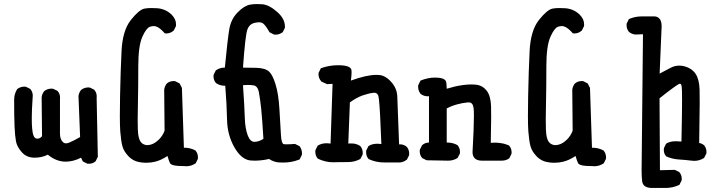

<svg xmlns="http://www.w3.org/2000/svg" viewBox="-20 -785 3540 941"><path d="M163.1 -105.5Q176.8 -105.5 186 -117.7L184.1 -308.1Q186 -325.7 197.3 -338.9Q212.9 -350.6 232.4 -350.6Q235.4 -350.6 239.7 -350.1L262.2 -339.4L262.7 -338.4Q274.4 -325.2 274.4 -305.7Q274.4 -302.7 273.9 -299.8V-130.9Q273.9 -103 287.6 -89.4Q294.4 -82.5 303.7 -82.5Q310.1 -82.5 318.8 -85.9Q341.3 -95.2 372.6 -113.3L364.7 -313.5Q364.7 -313.5 364.7 -314Q366.7 -331.5 377.9 -344.7Q387.2 -351.6 396 -354Q404.8 -356.4 410.4 -356.4Q416 -356.4 420.4 -356L441.9 -345.2L442.4 -344.2Q454.1 -331.1 454.1 -311.5Q454.1 -308.6 453.6 -305.7L459.5 -16.6L448.7 5.4L447.8 5.9Q434.6 17.6 415 17.6Q412.1 17.6 407.7 17.1L385.7 5.9L377.4 -12.2Q338.9 7.3 301.8 7.3Q255.9 7.3 214.4 -26.9Q185.1 -12.2 149.4 -12.2Q110.8 -12.2 87.2 -38.6Q63.5 -64.9 58.3 -92.3Q53.2 -119.6 51.3 -165.8Q49.3 -211.9 49.3 -295.9Q49.3 -324.7 64.5 -348.6Q73.7 -355.5 82.5 -357.9Q91.3 -360.4 96.9 -360.4Q102.5 -360.4 106.9 -359.9L128.4 -349.1L128.9 -348.1Q140.6 -335 140.6 -315.4Q140.6 -312.5 140.1 -309.1Q135.7 -243.2 135.7 -207.5Q135.7 -171.9 137.7 -153.8Q141.6 -108.4 158.7 -106Q161.1 -105.5 163.1 -105.5Z M883.8 -61Q913.6 -61 938 -47.4Q950.2 -33.2 950.2 -13.7Q950.2 -10.7 949.7 -6.3L939 15.6L937.5 16.1Q917.5 29.8 892.1 29.8Q886.2 29.8 879.4 28.8Q876 28.8 872.6 28.8Q826.7 28.8 815.4 17.6Q813.5 15.6 812.5 13.2Q807.1 1.5 800.8 -20.5Q770 0 741.2 7.3Q719.7 12.7 696.8 12.7Q685.1 12.7 673.3 11.2Q636.2 7.3 611.6 -17.3Q586.9 -42 579.8 -68.8Q572.8 -95.7 569.3 -142.6Q567.4 -169.9 567.4 -215.8Q567.4 -261.7 568.4 -313Q570.8 -436.5 575.7 -535.2Q580.6 -634.8 620.6 -686Q661.1 -737.3 687.5 -742.7Q703.1 -745.6 720 -745.6Q736.8 -745.6 751 -744.6Q792.5 -741.2 821.3 -712.9Q842.8 -691.4 842.8 -665.5Q842.8 -657.7 841.8 -655.8L831.5 -635.3L830.6 -634.8Q815.4 -621.1 795.4 -621.1Q792.5 -621.1 787.6 -621.6Q767.1 -645 751 -652.8Q742.7 -657.2 733.9 -657.2Q725.1 -657.2 716.3 -654.3Q697.3 -648.9 677.5 -604.2Q657.7 -559.6 657.7 -459Q657.7 -358.4 656.2 -294.9Q654.8 -231.4 654.8 -199.2Q654.8 -167 655.5 -151.1Q656.2 -135.3 657.2 -127.7Q658.2 -120.1 659.7 -113.5Q661.1 -106.9 663.1 -102.1Q670.9 -81.1 689.5 -75.7Q694.8 -73.7 700.2 -73.7Q731.4 -73.7 759.3 -101.6Q777.3 -119.6 786.6 -144.5L784.7 -345.2Q786.6 -362.8 797.9 -376Q811.5 -387.7 831.1 -387.7Q834 -387.7 838.4 -387.2L860.4 -376L871.6 -354L881.3 -61Q882.3 -61 883.8 -61Z M1298.8 -5.9Q1262.2 2.4 1229.5 2.4Q1218.3 2.4 1207.5 1.5Q1162.6 -2.9 1127.9 -64.5Q1094.2 -124.5 1092.8 -198.2Q1091.3 -272 1084 -364.7Q1083 -364.7 1082 -364.7Q1057.6 -364.7 1038.6 -377.9Q1026.4 -391.6 1026.4 -411.1Q1026.4 -414.1 1026.9 -418.5L1037.6 -439.9L1039.1 -440.9Q1057.6 -453.6 1080.6 -453.6Q1081.5 -453.6 1082 -453.6Q1095.2 -589.4 1103.3 -639.6Q1111.3 -689.9 1143.8 -723.4Q1176.3 -756.8 1205.1 -762.2Q1222.7 -765.1 1238 -765.1Q1253.4 -765.1 1265.6 -764.2Q1299.3 -761.2 1338.4 -726.6Q1376.5 -693.4 1376.5 -654.3Q1376.5 -652.3 1376.5 -648.9L1365.7 -627.4Q1356 -620.1 1347.2 -617.7Q1338.4 -615.2 1332.8 -615.2Q1327.1 -615.2 1322.8 -615.7L1300.8 -627Q1282.7 -659.7 1269.5 -669.9Q1262.2 -675.8 1249 -675.8Q1240.7 -675.8 1229.5 -673.3Q1202.1 -667.5 1192.4 -640.1Q1182.1 -611.8 1170.9 -453.6Q1205.1 -453.6 1237.3 -452.6Q1281.7 -451.2 1300.3 -432.6Q1316.4 -416.5 1329.6 -374.5Q1345.2 -326.2 1349.6 -248.5L1356.9 -123.5Q1358.9 -88.4 1367.2 -80.1L1370.1 -78.6Q1375.5 -77.6 1381.8 -77.6Q1400.9 -77.6 1425.8 -79.6L1447.8 -68.8L1448.7 -67.9Q1460 -52.7 1460 -33.2Q1460 -30.3 1459.5 -25.9L1448.2 -3.4L1446.3 -2.9Q1410.2 11.7 1367.7 11.7Q1357.9 11.7 1346.2 11Q1334.5 10.3 1322 5.9Q1309.6 1.5 1298.8 -5.9ZM1226.6 -89.8Q1237.3 -89.8 1249 -93.8Q1260.7 -97.7 1271 -104.5Q1265.1 -202.6 1260.3 -249.8Q1255.4 -296.9 1249 -332Q1244.6 -356.9 1230.5 -364.3Q1226.6 -366.2 1221.7 -366.7Q1209.5 -368.7 1196.5 -368.7Q1183.6 -368.7 1170.9 -367.2Q1178.2 -261.7 1179.7 -209Q1181.2 -156.2 1194.3 -121.1Q1206.5 -89.8 1226.6 -89.8Z M1699.7 -390.1Q1776.9 -418 1823.7 -418Q1832 -418 1840.3 -417.2Q1848.6 -416.5 1857.4 -413.1Q1878.9 -404.8 1898.4 -382.3Q1926.3 -350.6 1927.2 -310.5Q1928.2 -273.4 1936 -77.1Q1938 -77.6 1940.4 -77.6Q1959.5 -77.6 1973.6 -65.4Q1985.4 -51.8 1985.4 -31.7Q1985.4 -28.3 1984.9 -23.9L1974.1 -2.4Q1966.8 2.9 1962.2 4.9Q1957.5 6.8 1955.3 7.8Q1953.1 8.8 1950.7 9.3Q1944.3 10.7 1940.4 11.2H1862.3Q1822.3 11.2 1786.6 -5.4L1786.1 -6.3Q1774.4 -19.5 1774.4 -39.6Q1774.4 -43 1774.9 -47.4L1786.1 -69.3L1787.1 -69.8Q1803.7 -80.6 1830.6 -80.6Q1839.4 -80.6 1849.1 -79.1Q1842.8 -247.1 1837.4 -296.4Q1835.4 -311.5 1834.5 -314.9Q1829.1 -330.6 1814 -330.6Q1812 -330.6 1809.6 -330.1Q1787.1 -327.6 1757.3 -317.4Q1728 -307.1 1694.8 -283.2L1687 -81.5Q1693.8 -82 1699 -82Q1704.1 -82 1711.2 -81.5Q1718.3 -81.1 1727.5 -78.1Q1736.8 -75.2 1745.6 -69.3Q1757.8 -55.7 1757.8 -35.6Q1757.8 -32.2 1757.3 -27.8L1746.1 -5.9Q1718.3 9.3 1686.3 9.3Q1654.3 9.3 1634.3 9.8Q1614.3 10.3 1612.3 10.3Q1575.2 10.3 1537.6 -7.3L1537.1 -8.3Q1525.4 -21.5 1525.4 -41.5Q1525.4 -44.9 1525.9 -49.3L1537.1 -71.3L1538.1 -71.8Q1556.6 -83 1581.1 -83Q1590.3 -83 1600.1 -81.5L1609.9 -374L1583 -372.6L1555.2 -385.3L1554.7 -386.2Q1541 -401.4 1541 -421.4Q1541 -424.3 1541.5 -428.2L1552.7 -450.7Q1593.8 -465.3 1636.7 -465.3Q1699.7 -465.3 1702.6 -440.9Q1703.1 -436.5 1703.1 -430.2Q1703.1 -414.6 1699.7 -390.1Z M2385.3 -85Q2395 -85.9 2401.9 -85.9Q2408.7 -85.9 2413.8 -85.7Q2418.9 -85.4 2425.3 -84.7Q2431.6 -84 2438 -83Q2444.3 -82 2450.2 -80.6Q2462.4 -77.1 2475.1 -71.8L2475.6 -70.8Q2487.3 -57.6 2487.3 -38.1Q2487.3 -35.2 2486.8 -30.8L2476.1 -9.3L2474.6 -8.3Q2460 2.4 2438.5 2.4H2340.8Q2317.9 2 2306.9 -9Q2295.9 -20 2295.9 -39.6Q2295.9 -43.5 2296.4 -48.3Q2302.7 -162.1 2302.7 -218.3Q2302.7 -247.6 2300.8 -257.3Q2298.3 -271.5 2292.5 -277.3Q2286.6 -283.2 2276.9 -283.2Q2275.4 -283.2 2273.9 -283.2Q2247.1 -280.8 2220 -273.4Q2192.9 -266.1 2169.4 -253.4V-86.4Q2170.4 -86.4 2171.9 -86.4Q2199.7 -86.4 2222.2 -73.7Q2234.4 -59.6 2234.4 -40Q2234.4 -37.1 2233.9 -32.7L2222.7 -10.7L2221.7 -10.3Q2201.7 2.4 2176.8 2.4L2070.8 0.5L2049.3 -10.3L2048.8 -11.2Q2037.1 -24.4 2037.1 -43.9Q2037.1 -46.9 2037.6 -51.3L2048.3 -72.8Q2062.5 -86.4 2082.5 -86.4V-313.5Q2079.6 -313 2077.1 -313Q2056.6 -313 2041 -325.2Q2034.2 -334.5 2031.7 -343.3Q2029.3 -352.1 2029.3 -357.7Q2029.3 -363.3 2029.8 -367.7L2041 -390.1Q2077.6 -404.8 2111.3 -404.8Q2156.2 -404.8 2165 -387.7Q2168.9 -380.4 2169.4 -350.1Q2209 -362.3 2245.6 -367.7Q2270 -371.1 2286.9 -371.1Q2303.7 -371.1 2315.4 -369.6Q2346.7 -365.2 2366.2 -339.4Q2385.3 -313.5 2386.7 -263.7Q2387.2 -247.6 2387.2 -209.7Q2387.2 -171.9 2385.3 -85Z M2883.8 -61Q2913.6 -61 2938 -47.4Q2950.2 -33.2 2950.2 -13.7Q2950.2 -10.7 2949.7 -6.3L2939 15.6L2937.5 16.1Q2917.5 29.8 2892.1 29.8Q2886.2 29.8 2879.4 28.8Q2876 28.8 2872.6 28.8Q2826.7 28.8 2815.4 17.6Q2813.5 15.6 2812.5 13.2Q2807.1 1.5 2800.8 -20.5Q2770 0 2741.2 7.3Q2719.7 12.7 2696.8 12.7Q2685.1 12.7 2673.3 11.2Q2636.2 7.3 2611.6 -17.3Q2586.9 -42 2579.8 -68.8Q2572.8 -95.7 2569.3 -142.6Q2567.4 -169.9 2567.4 -215.8Q2567.4 -261.7 2568.4 -313Q2570.8 -436.5 2575.7 -535.2Q2580.6 -634.8 2620.6 -686Q2661.1 -737.3 2687.5 -742.7Q2703.1 -745.6 2720 -745.6Q2736.8 -745.6 2751 -744.6Q2792.5 -741.2 2821.3 -712.9Q2842.8 -691.4 2842.8 -665.5Q2842.8 -657.7 2841.8 -655.8L2831.5 -635.3L2830.6 -634.8Q2815.4 -621.1 2795.4 -621.1Q2792.5 -621.1 2787.6 -621.6Q2767.1 -645 2751 -652.8Q2742.7 -657.2 2733.9 -657.2Q2725.1 -657.2 2716.3 -654.3Q2697.3 -648.9 2677.5 -604.2Q2657.7 -559.6 2657.7 -459Q2657.7 -358.4 2656.2 -294.9Q2654.8 -231.4 2654.8 -199.2Q2654.8 -167 2655.5 -151.1Q2656.2 -135.3 2657.2 -127.7Q2658.2 -120.1 2659.7 -113.5Q2661.1 -106.9 2663.1 -102.1Q2670.9 -81.1 2689.5 -75.7Q2694.8 -73.7 2700.2 -73.7Q2731.4 -73.7 2759.3 -101.6Q2777.3 -119.6 2786.6 -144.5L2784.7 -345.2Q2786.6 -362.8 2797.9 -376Q2811.5 -387.7 2831.1 -387.7Q2834 -387.7 2838.4 -387.2L2860.4 -376L2871.6 -354L2881.3 -61Q2882.3 -61 2883.8 -61Z M3124.5 48.3 3131.3 -617.2 3093.8 -615.7Q3075.7 -617.7 3062.5 -628.9Q3050.8 -642.6 3050.8 -662.1Q3050.8 -665 3051.3 -669.4L3062.5 -691.9L3064.5 -692.4Q3092.8 -704.6 3125 -704.6H3187.5Q3202.1 -704.1 3210.4 -695.3Q3222.7 -683.6 3222.7 -656.7Q3222.7 -655.8 3212.9 -424.3L3267.6 -453.1Q3287.1 -463.4 3309.1 -463.4Q3321.8 -463.4 3335 -460Q3370.6 -450.2 3388.7 -423.8Q3406.7 -397.5 3408.7 -347.2Q3409.2 -331.1 3409.2 -278.8Q3409.2 -226.6 3406.7 -84Q3419.4 -82.5 3430.7 -73.2Q3442.4 -59.6 3442.4 -40Q3442.4 -37.1 3441.9 -32.7L3430.7 -10.7L3429.7 -10.3Q3408.2 3.4 3382.3 3.4Q3376 3.4 3369.6 2.4Q3338.4 -1.5 3307.1 -3.4Q3274.9 -5.4 3246.1 -18.1L3245.1 -19Q3233.4 -31.2 3233.4 -49.8Q3233.4 -57.6 3234.4 -60.1L3244.6 -81.1L3246.1 -81.5Q3263.2 -92.8 3293.5 -92.8Q3305.7 -92.8 3319.8 -91.3Q3322.8 -230.5 3322.8 -291.7Q3322.8 -353 3320.8 -362.3Q3319.3 -370.1 3316.4 -373Q3314.9 -374.5 3312.7 -374.5Q3310.5 -374.5 3308.1 -373.5Q3301.3 -370.6 3276.4 -352.5Q3251.5 -334.5 3212.4 -303.2L3214.4 49.3L3287.1 47.4L3309.1 58.1L3309.6 59.1Q3321.3 72.3 3321.3 91.8Q3321.3 94.7 3320.8 99.1L3309.6 121.1Q3277.3 136.2 3241.7 136.2H3173.8Q3148.4 135.7 3136.7 124Q3129.4 116.2 3127.4 105Q3124.5 83.5 3124.5 48.3Z"/></svg>

Font: Bakudai
Style: Medium
Weight: 500
Version: Version 1.48